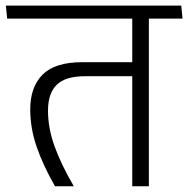

<svg xmlns="http://www.w3.org/2000/svg" viewBox="-42 -650 656 670"><path d="M477.5 -600.5H419.5V0H477.5ZM362.5 -585H595L590.5 -630.5H357.5ZM-17 -585H545.5L541 -630.5H-21.5ZM150 0H215.5Q170.5 -77.5 148 -140.5Q125.5 -203.5 125.5 -264Q125.5 -324 155.8 -354Q186 -384 255 -384H443.5V-433H245Q150 -433 106.8 -389.8Q63.5 -346.5 63.5 -268.5Q63.5 -203 85.8 -138Q108 -73 150 0Z"/></svg>

Font: Anek Devanagari Medium Light
Style: Regular
Weight: 300
Version: Version 1.003